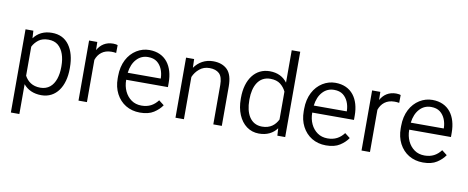

<svg xmlns="http://www.w3.org/2000/svg" viewBox="-76 -1104 4051 1662"><g transform="rotate(10 1949.0 -273.5)"><path d="M508.3 -269C508.3 -350.1 490.7 -415 455.6 -464.4C419.9 -513.7 369.6 -538.1 303.7 -538.1C233.4 -538.1 180.7 -510.7 145 -462.4L141.1 -528.3H72.3V203.1H147V-59.1C182.6 -15.6 235.4 9.8 305.2 9.8C434.6 9.8 508.3 -103 508.3 -258.8ZM433.6 -258.8C433.6 -220.7 428.2 -186 418 -155.3C396.5 -92.8 353.5 -52.7 285.2 -52.7C214.8 -52.7 172.4 -86.9 147 -133.8V-388.7C158.7 -412.6 175.8 -432.6 197.8 -449.7C219.7 -466.3 248.5 -474.6 284.2 -474.6C318.8 -474.6 347.2 -465.3 369.1 -447.3C413.1 -410.2 433.6 -345.2 433.6 -269Z M881.3 -531.7C875 -535.2 855.5 -538.1 841.8 -538.1C777.3 -538.1 732.4 -507.3 704.6 -457L703.1 -528.3H630.9V0H705.1V-371.1C724.6 -427.7 768.6 -466.3 838.9 -466.3C853 -466.3 867.2 -465.3 880.4 -462.9Z M1171.4 9.8C1221.2 9.8 1261.7 0 1292.5 -20C1323.2 -40 1347.2 -62.5 1364.3 -88.4L1318.4 -124C1282.7 -77.1 1237.8 -52.2 1174.8 -52.2C1140.1 -52.2 1110.4 -61 1085.4 -78.6C1035.2 -113.8 1006.3 -175.8 1006.3 -247.6V-249.5H1373V-287.6C1373 -432.1 1302.7 -538.1 1160.2 -538.1C1120.6 -538.1 1083 -527.3 1048.3 -505.9C978.5 -462.4 931.6 -379.9 931.6 -268.1V-247.6C931.6 -197.8 941.9 -153.3 961.9 -114.7C1002.4 -37.1 1076.2 9.8 1171.4 9.8ZM1160.2 -476.1C1191.9 -476.1 1218.3 -468.3 1238.3 -453.1C1278.3 -422.4 1296.9 -371.1 1298.8 -318.4V-311.5H1008.8C1015.1 -362.8 1032.2 -402.8 1059.1 -432.1C1085.9 -461.4 1119.6 -476.1 1160.2 -476.1Z M1700.7 -474.6C1736.8 -474.6 1765.1 -465.3 1785.6 -446.3C1805.7 -427.2 1815.9 -393.6 1815.9 -345.7V0H1890.6V-345.2C1890.6 -415 1875.5 -464.4 1845.2 -494.1C1814.9 -523.4 1773.4 -538.1 1721.2 -538.1C1650.9 -538.1 1593.8 -504.9 1556.6 -451.7L1554.2 -528.3H1483.4V0H1557.6V-371.1C1569.8 -399.9 1587.9 -424.3 1612.3 -444.3C1636.2 -464.4 1666 -474.6 1700.7 -474.6Z M2011.7 -258.8C2011.7 -206.5 2020 -160.6 2037.1 -120.1C2070.8 -39.6 2134.8 9.8 2217.3 9.8C2288.1 9.8 2340.3 -17.1 2375 -64.5L2378.9 0H2447.8V-750H2373V-465.3C2338.4 -511.7 2287.1 -538.1 2218.3 -538.1C2092.3 -538.1 2011.7 -431.2 2011.7 -269ZM2086.4 -269C2086.4 -382.8 2131.8 -474.6 2234.9 -474.6C2271.5 -474.6 2301.3 -465.8 2323.2 -448.7C2345.2 -431.2 2361.8 -410.2 2373 -386.2V-141.1C2348.1 -90.8 2305.7 -54.2 2233.9 -54.2C2131.8 -54.2 2086.4 -145 2086.4 -258.8Z M2806.6 9.8C2856.4 9.8 2897 0 2927.7 -20C2958.5 -40 2982.4 -62.5 2999.5 -88.4L2953.6 -124C2918 -77.1 2873 -52.2 2810.1 -52.2C2775.4 -52.2 2745.6 -61 2720.7 -78.6C2670.4 -113.8 2641.6 -175.8 2641.6 -247.6V-249.5H3008.3V-287.6C3008.3 -432.1 2938 -538.1 2795.4 -538.1C2755.9 -538.1 2718.3 -527.3 2683.6 -505.9C2613.8 -462.4 2566.9 -379.9 2566.9 -268.1V-247.6C2566.9 -197.8 2577.1 -153.3 2597.2 -114.7C2637.7 -37.1 2711.4 9.8 2806.6 9.8ZM2795.4 -476.1C2827.1 -476.1 2853.5 -468.3 2873.5 -453.1C2913.6 -422.4 2932.1 -371.1 2934.1 -318.4V-311.5H2644C2650.4 -362.8 2667.5 -402.8 2694.3 -432.1C2721.2 -461.4 2754.9 -476.1 2795.4 -476.1Z M3369.1 -531.7C3362.8 -535.2 3343.3 -538.1 3329.6 -538.1C3265.1 -538.1 3220.2 -507.3 3192.4 -457L3190.9 -528.3H3118.7V0H3192.9V-371.1C3212.4 -427.7 3256.3 -466.3 3326.7 -466.3C3340.8 -466.3 3355 -465.3 3368.2 -462.9Z M3659.2 9.8C3709 9.8 3749.5 0 3780.3 -20C3811 -40 3835 -62.5 3852.1 -88.4L3806.2 -124C3770.5 -77.1 3725.6 -52.2 3662.6 -52.2C3627.9 -52.2 3598.1 -61 3573.2 -78.6C3522.9 -113.8 3494.1 -175.8 3494.1 -247.6V-249.5H3860.8V-287.6C3860.8 -432.1 3790.5 -538.1 3647.9 -538.1C3608.4 -538.1 3570.8 -527.3 3536.1 -505.9C3466.3 -462.4 3419.4 -379.9 3419.4 -268.1V-247.6C3419.4 -197.8 3429.7 -153.3 3449.7 -114.7C3490.2 -37.1 3564 9.8 3659.2 9.8ZM3647.9 -476.1C3679.7 -476.1 3706.1 -468.3 3726.1 -453.1C3766.1 -422.4 3784.7 -371.1 3786.6 -318.4V-311.5H3496.6C3502.9 -362.8 3520 -402.8 3546.9 -432.1C3573.7 -461.4 3607.4 -476.1 3647.9 -476.1Z"/></g></svg>

Font: Vazirmatn Light
Style: Regular
Weight: 300
Designer: Saber Rastikerdar
Foundry: Saber Rastikerdar
Version: Version 33.003